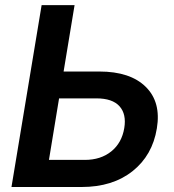

<svg xmlns="http://www.w3.org/2000/svg" viewBox="-20 -748 696 768"><path d="M234.4 -461.9H377.4Q501 -461.9 563 -400.6Q625 -339.4 607.4 -234.4Q589.8 -126.5 510 -63.2Q430.2 0 306.6 0H25.9L146.5 -727.5H278.3ZM216.3 -354.5 175.8 -108.4H319.3Q382.8 -108.4 425 -142.3Q467.3 -176.3 477.1 -235.8Q486.3 -291.5 458 -323Q429.7 -354.5 365.7 -354.5Z"/></svg>

Font: Inter Semi Bold
Style: Italic
Weight: 600
Italic angle: -9.39999°
Designer: Rasmus Andersson
Foundry: rsms
Version: Version 4.000;git-3c8e0fc